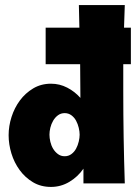

<svg xmlns="http://www.w3.org/2000/svg" viewBox="-20 -723 536 757"><path d="M160 -614H293Q292 -658 291 -703H472L469 -614H496V-470H466V-362Q466 -181 472 0H309V-58Q287 -26 253.5 -6Q220 14 181 14Q141 14 110 -4.5Q79 -23 57.5 -52.5Q36 -82 25 -118Q14 -154 14 -190Q14 -226 25.5 -262Q37 -298 58.5 -327Q80 -356 111 -374.5Q142 -393 181 -393Q215 -393 245 -377.5Q275 -362 297 -337Q297 -403 296 -470H160ZM235 -277Q220 -277 208.5 -268.5Q197 -260 189.5 -247Q182 -234 178.5 -219.5Q175 -205 175 -192Q175 -179 178.5 -164Q182 -149 189.5 -136.5Q197 -124 208.5 -115.5Q220 -107 235 -107Q250 -107 261.5 -115.5Q273 -124 280 -137Q287 -150 290.5 -165Q294 -180 294 -192Q294 -204 290.5 -219Q287 -234 280 -247Q273 -260 261.5 -268.5Q250 -277 235 -277Z"/></svg>

Font: CAT Rhythmus
Style: Regular
Weight: 400
Designer: Peter Wiegel nach alter Vorlage
Foundry: Peter Wiegel
Version: 1.000